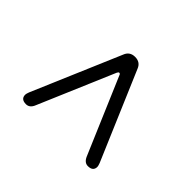

<svg xmlns="http://www.w3.org/2000/svg" viewBox="-145 -995 1289 1289"><g transform="rotate(45 500.0 -350.5)"><path d="M157.2 -20.5Q157.2 -29.3 165 -49.8L432.6 -676.8Q450.2 -721.7 500 -721.7Q549.8 -721.7 567.4 -676.8L835 -49.8Q842.8 -29.3 842.8 -20.5Q842.8 21.5 793.9 21.5Q760.7 21.5 743.2 -18.6L512.7 -558.6Q508.8 -571.3 500 -571.3Q493.2 -571.3 487.3 -558.6L257.8 -20.5Q241.2 21.5 206.1 21.5Q157.2 21.5 157.2 -20.5Z"/></g></svg>

Font: jf-openhuninn-1.0
Style: Regular
Weight: 400
Designer: [Kosugi Maru]
      Designed by Motoya company      

      [Varela Round]
      Joe Prince(Latin component); Avraham Co
Foundry: justfont CO.,LTD.
Version: 1.0